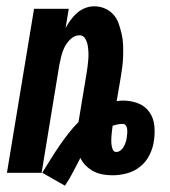

<svg xmlns="http://www.w3.org/2000/svg" viewBox="-20 -548 540 609"><path d="M114 0Q127 -21 140 -42Q153 -63 167 -83.5Q181 -104 196.5 -124Q212 -144 229 -161L254 -312Q256 -323 257.5 -335Q259 -347 260 -358.5Q261 -370 260.5 -382Q260 -394 258 -405Q256 -416 250 -426Q244 -436 232 -436Q217 -436 204.5 -424.5Q192 -413 185 -399Q178 -385 174.5 -370.5Q171 -356 168 -341L112 0H2L88 -520H198L188 -459Q195 -472 204 -484.5Q213 -497 224.5 -507Q236 -517 250 -522.5Q264 -528 279 -528Q297 -528 313 -521Q329 -514 340 -501.5Q351 -489 356.5 -473Q362 -457 366 -439.5Q370 -422 370.5 -404.5Q371 -387 370.5 -369Q370 -351 367.5 -333Q365 -315 362 -297L350 -227Q355 -228 360 -228.5Q365 -229 370 -229Q395 -229 417.5 -220.5Q440 -212 453.5 -193Q467 -174 469.5 -149.5Q472 -125 468 -100Q465 -78 454 -56Q443 -34 424 -19Q405 -4 382 2Q359 8 337 8Q320 8 304.5 5Q289 2 276 -5Q263 -12 252 -23Q241 -34 235 -47Q223 -25 212 -3Q201 19 186 41ZM349 -66Q356 -66 362.5 -71Q369 -76 372.5 -82.5Q376 -89 378.5 -96.5Q381 -104 382 -111Q383 -118 383.5 -124.5Q384 -131 383.5 -137.5Q383 -144 379.5 -149.5Q376 -155 369 -155Q361 -155 353.5 -153.5Q346 -152 337 -149V-147Q336 -139 335 -131.5Q334 -124 333.5 -116.5Q333 -109 333 -101.5Q333 -94 334 -87Q335 -80 338 -73Q341 -66 349 -66Z"/></svg>

Font: Iosevka Term Curly Extrabold
Style: Italic
Weight: 800
Italic angle: -9°
Designer: Belleve Invis
Foundry: Belleve Invis
Version: Version 32.3.0